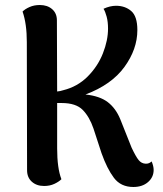

<svg xmlns="http://www.w3.org/2000/svg" viewBox="-20 -728 649 766"><path d="M593 -50Q593 -21 570.5 -1.5Q548 18 512 18Q462 18 434.5 -18.5Q407 -55 385 -117L353 -215Q337 -262 310 -289.5Q283 -317 226 -317H208V-136Q208 -57 225 -13Q215 -3 197 5.5Q179 14 156 14Q126 14 107 -3Q88 -20 88 -49L87 -560Q87 -633 70 -682Q80 -692 98 -700Q116 -708 139 -708Q169 -708 188 -691.5Q207 -675 207 -647L208 -363Q220 -364 232 -368Q289 -382 329.5 -422.5Q370 -463 390.5 -515Q411 -567 411 -614Q411 -641 405.5 -661.5Q400 -682 393 -693Q419 -705 443 -705Q479 -705 503.5 -684Q528 -663 528 -608Q528 -532 476.5 -461Q425 -390 321 -351Q378 -345 410 -320.5Q442 -296 460 -252L505 -139Q522 -103 533 -89.5Q544 -76 560 -75H564Q575 -75 585 -84Q593 -65 593 -50Z"/></svg>

Font: Arima Madurai ExtraBold
Style: Regular
Weight: 800
Designer: Joana Correia and Natanael Gama
Foundry: NDISCOVER
Version: Version 1.019